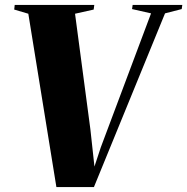

<svg xmlns="http://www.w3.org/2000/svg" viewBox="-20 -763 764 783"><path d="M210 0 95.5 -707 38 -724 40 -743H364.5L362 -724L286 -707L348.5 -236.5L368 -58L348.5 -33L391 -162L596 -708.5L518.5 -726L521 -743H723.5L721 -726L653 -708.5L363 0Z"/></svg>

Font: Merriweather 144pt Black
Style: Italic
Weight: 900
Italic angle: -7.8°
Version: Version 2.101